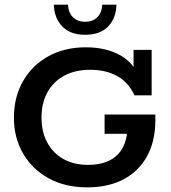

<svg xmlns="http://www.w3.org/2000/svg" viewBox="-20 -798 737 828"><path d="M356 10Q261 10 190 -29Q119 -68 79.5 -136Q40 -204 40 -290Q40 -379 79 -447.5Q118 -516 188 -555Q258 -594 350 -594Q439 -594 501.5 -558Q564 -522 586 -447L556 -466V-583H634V-387H560Q534 -443 485.5 -470Q437 -497 369 -497Q303 -497 256 -471Q209 -445 184 -399Q159 -353 159 -291Q159 -230 183.5 -184Q208 -138 253 -112.5Q298 -87 359 -87Q448 -87 491.5 -135.5Q535 -184 530 -281L585 -221H431V-304H650V-281Q650 -189 614 -124Q578 -59 512.5 -24.5Q447 10 356 10ZM347 -648Q283 -648 248.5 -684Q214 -720 212 -778H273Q275 -742 295.5 -723Q316 -704 347 -704Q379 -704 399 -723Q419 -742 421 -778H482Q481 -720 446.5 -684Q412 -648 347 -648Z"/></svg>

Font: Rokkitt SemiBold
Style: Regular
Weight: 600
Designer: Vernon Adams
Foundry: Vernon Adams
Version: Version 3.103